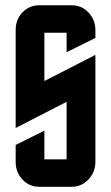

<svg xmlns="http://www.w3.org/2000/svg" viewBox="-20 -715 425 735"><path d="M40 -600.1Q40 -640.6 66.4 -668Q92.8 -694.8 129.9 -694.8H254.9Q292.5 -694.8 318.4 -667.5Q345.2 -639.2 345.2 -600.1V-569.8L234.9 -515.1V-589.8H149.9V-404.8L345.2 -504.9V-95.2Q345.2 -56.2 318.4 -27.8Q292 0 254.9 0H129.9Q92.3 0 66.4 -27.3Q40 -55.2 40 -95.2V-160.2L149.9 -214.8V-105H234.9V-325.2L40 -225.1Z"/></svg>

Font: Horta
Style: Regular
Weight: 600
Width: 3
Version: Version 0.11